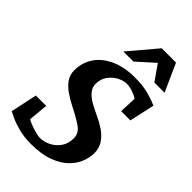

<svg xmlns="http://www.w3.org/2000/svg" viewBox="-280 -1009 1119 1119"><g transform="rotate(45 279.0 -450.0)"><path d="M556.2 -647 522 -491.2H445.8L450.2 -595.2Q450.7 -598.6 435.1 -606.4Q419.4 -614.3 397.5 -621.1Q375.5 -627.9 356.9 -627.9Q331.1 -627.9 301 -612.5Q271 -597.2 249.5 -568.4Q228 -539.6 228 -499Q228 -468.3 247.8 -445.6Q267.6 -422.9 299.6 -405Q331.5 -387.2 367.2 -371.1Q399.9 -356.4 432.4 -334.7Q464.8 -313 486.8 -281.7Q508.8 -250.5 508.8 -207Q508.8 -172.9 494.1 -134.3Q479.5 -95.7 445.1 -61.5Q410.6 -27.3 352.5 -5.6Q294.4 16.1 208 16.1Q153.3 16.1 108.4 4.4Q63.5 -7.3 33.9 -21Q4.4 -34.7 -4.9 -40L29.8 -204.1H115.2L104 -85Q103.5 -82 116.9 -75.7Q130.4 -69.3 149.9 -62.5Q169.4 -55.7 189.5 -50.8Q209.5 -45.9 222.2 -45.9Q252.4 -45.9 284.9 -61.3Q317.4 -76.7 340.1 -107.7Q362.8 -138.7 362.8 -185.1Q362.8 -225.6 326.4 -251.2Q290 -276.9 224.1 -310.1Q188.5 -328.1 156.5 -350.1Q124.5 -372.1 104.2 -400.4Q84 -428.7 84 -465.8Q84 -530.3 117.7 -580.1Q151.4 -629.9 214.6 -658.4Q277.8 -687 365.2 -687Q432.6 -687 479.5 -673.8Q526.4 -660.6 556.2 -647ZM548.8 -746.1H464.8L397.9 -841.3L292 -746.1H209L354 -917.5H471.7Z"/></g></svg>

Font: Charis
Style: Bold Italic
Weight: 700
Italic angle: -11°
Designer: Walt Agee, Miriam Martin, Annie Olsen, Victor Gaultney, Lorna Priest, Alan Ward, Bob Hallissy, Martin Hosken, Sharon Cor
Foundry: SIL Global
Version: Version 7.000